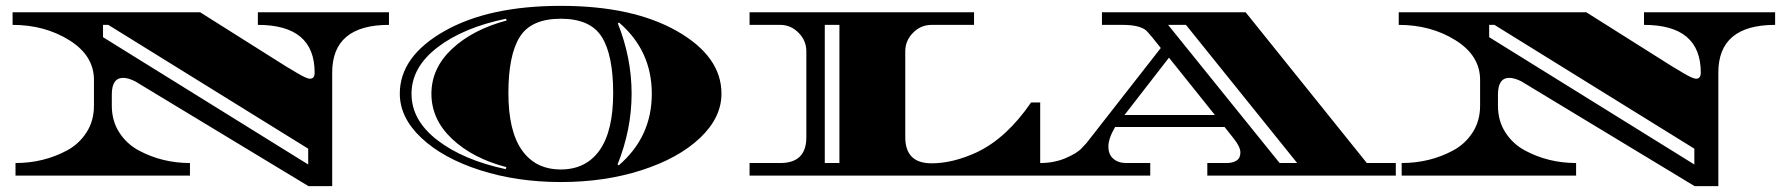

<svg xmlns="http://www.w3.org/2000/svg" viewBox="-20 -600 6100 656"><path d="M861 -515V-558H1309V-515Q1115 -515 1115 -352V36H1034L442 -322Q418 -334 401 -334Q362 -334 362 -277V-239Q362 -187 387.5 -147.5Q413 -108 454 -86Q534 -43 629 -43V0H33V-43Q129 -43 209 -86Q250 -108 275.5 -147.5Q301 -187 301 -239V-327Q301 -410 217 -462.5Q133 -515 23 -515V-558H664L959 -372L971 -365Q983 -358 996 -350Q1028 -331 1039 -331Q1055 -331 1055 -352Q1055 -515 861 -515ZM332 -515V-473L1033 -38V-92L350 -515Z M2445 -280Q2445 -198 2371.5 -128.5Q2298 -59 2172 -18.5Q2046 22 1896.5 22Q1747 22 1620.5 -18.5Q1494 -59 1420 -128.5Q1346 -198 1346 -280Q1346 -407 1498 -493.5Q1650 -580 1896 -580Q2142 -580 2293.5 -493.5Q2445 -407 2445 -280ZM2036 -474Q1997 -536 1896 -536Q1795 -536 1756 -474Q1717 -412 1717 -282Q1717 -152 1763.5 -86.5Q1810 -21 1896 -21Q1982 -21 2028.5 -86.5Q2075 -152 2075 -282Q2075 -412 2036 -474ZM1711 -530 1709 -536Q1563 -506 1474.5 -438Q1386 -370 1386 -279.5Q1386 -189 1474.5 -121Q1563 -53 1708 -22L1710 -29Q1595 -59 1524.5 -125.5Q1454 -192 1454 -279.5Q1454 -367 1524.5 -433Q1595 -499 1711 -530ZM2091 -520Q2138 -402 2138 -280Q2138 -158 2090 -38L2094 -35Q2207 -132 2207 -279.5Q2207 -427 2095 -523Z M3073 -425V-131Q3073 -42 3163 -42Q3236 -42 3318 -80Q3419 -128 3503 -250H3534V0H2541V-43H2646Q2735 -43 2735 -131V-425Q2735 -461 2708.5 -488Q2682 -515 2646 -515H2541V-558H3308V-515H3163Q3126 -515 3099.5 -488Q3073 -461 3073 -425ZM2798 -43H2848V-515H2798Z M4749 -43V0H4105V-43H4171Q4192 -43 4205 -51.5Q4218 -60 4218 -79Q4218 -98 4195 -127L4164 -166H3790Q3767 -127 3767 -99.5Q3767 -72 3784 -57.5Q3801 -43 3828 -43H3910V0H3534V-43Q3582 -43 3621.5 -60Q3661 -77 3676 -94L3692 -111L3946 -436L3918 -471Q3904 -488 3896 -496Q3873 -515 3815 -515H3745V-558H4236L4650 -43ZM3971 -515 4352 -43H4412L4032 -515ZM3974 -403 3822 -207H4131Z M5597 -515V-558H6045V-515Q5851 -515 5851 -352V36H5770L5178 -322Q5154 -334 5137 -334Q5098 -334 5098 -277V-239Q5098 -187 5123.5 -147.5Q5149 -108 5190 -86Q5270 -43 5365 -43V0H4769V-43Q4865 -43 4945 -86Q4986 -108 5011.5 -147.5Q5037 -187 5037 -239V-327Q5037 -410 4953 -462.5Q4869 -515 4759 -515V-558H5400L5695 -372L5707 -365Q5719 -358 5732 -350Q5764 -331 5775 -331Q5791 -331 5791 -352Q5791 -515 5597 -515ZM5068 -515V-473L5769 -38V-92L5086 -515Z"/></svg>

Font: Diplomata SC
Style: Regular
Weight: 400
Width: 7
Designer: Eduardo Rodriguez Tunni
Foundry: Eduardo Rodriguez Tunni
Version: Version 1.001